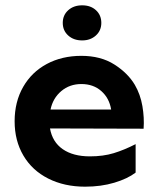

<svg xmlns="http://www.w3.org/2000/svg" viewBox="-20 -692 593 722"><path d="M286 -482Q359 -482 410 -449.5Q461 -417 487 -373Q508 -337 515.5 -293Q523 -249 520 -208L168 -209Q177 -158 216 -131Q255 -104 318 -104Q368 -104 407.5 -116Q447 -128 490 -150V-43Q460 -20 410 -5Q360 10 300 10Q222 10 161.5 -20.5Q101 -51 68 -107Q35 -163 35 -236Q35 -309 67 -365Q99 -421 156 -451.5Q213 -482 286 -482ZM398 -280Q391 -323 361 -349.5Q331 -376 286 -376Q242 -376 210.5 -349.5Q179 -323 170 -280ZM216 -606Q216 -635 236.5 -653.5Q257 -672 289 -672Q321 -672 341 -653.5Q361 -635 361 -606Q361 -577 340.5 -558.5Q320 -540 289 -540Q257 -540 236.5 -558.5Q216 -577 216 -606Z"/></svg>

Font: Madhuban SemiBold
Style: Regular
Weight: 600
Designer: jaikishan Patel
Foundry: MagicType
Version: Version 1.000